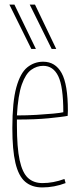

<svg xmlns="http://www.w3.org/2000/svg" viewBox="-20 -810 344 840"><path d="M165 10Q119 10 90 -15Q61 -40 47.5 -97Q34 -154 34 -250Q34 -365 51.5 -428Q69 -491 99.5 -515.5Q130 -540 169 -540Q222 -540 249.5 -490.5Q277 -441 277 -325Q277 -321 276.5 -313Q276 -305 276 -303Q248 -298 192 -292.5Q136 -287 54 -287Q54 -281 54 -275Q54 -269 54 -263Q54 -164 66 -109Q78 -54 102.5 -31.5Q127 -9 166 -9Q213 -9 262 -27L267 -9Q217 10 165 10ZM54 -305Q98 -305 140 -307.5Q182 -310 213.5 -313Q245 -316 257 -319Q257 -431 235 -476.5Q213 -522 169 -522Q141 -522 116.5 -504.5Q92 -487 75.5 -440.5Q59 -394 54 -305ZM117 -596 21 -790H43L137 -596ZM206 -596 110 -790H133L226 -596Z"/></svg>

Font: Georama Condensed Thin
Style: Regular
Weight: 100
Width: 3
Designer: Jean-Baptiste Levee
Foundry: Production Type
Version: Version 1.000